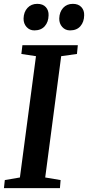

<svg xmlns="http://www.w3.org/2000/svg" viewBox="-24 -978 457 998"><path d="M-3.5 0 1 -42 79.5 -55.5 163 -686 87 -697.5 92.5 -743H380.5L376 -697.5L294 -686L211 -55.5L291 -42L287.5 0ZM154.5 -820Q130 -820 114 -837.8Q98 -855.5 98.5 -882Q99.5 -916 119 -937Q138.5 -958 169.5 -958Q199 -958 214.2 -941Q229.5 -924 228.5 -898.5Q228 -864 208.8 -842Q189.5 -820 154.5 -820ZM340 -820Q315.5 -820 299.5 -837.8Q283.5 -855.5 284 -882Q285 -916 304.2 -937Q323.5 -958 354.5 -958Q383.5 -958 399 -941Q414.5 -924 413.5 -898.5Q413 -864 394 -842Q375 -820 340 -820Z"/></svg>

Font: Merriweather 28pt SemiBold
Style: Italic
Weight: 600
Italic angle: -7.8°
Version: Version 2.101